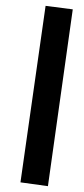

<svg xmlns="http://www.w3.org/2000/svg" viewBox="-20 -628 289 657"><path d="M144 9 50 -4 136 -608 229 -596Z"/></svg>

Font: ZCOOL KuaiLe
Style: Regular
Weight: 400
Designer: Lui Bingke
Foundry: ZCOOL
Version: Version 3.51;August 12, 2021;FontCreator 13.0.0.2613 64-bit